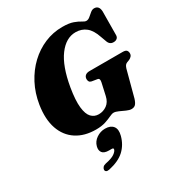

<svg xmlns="http://www.w3.org/2000/svg" viewBox="-228 -868 1231 1318"><g transform="rotate(-30 387.0 -209.0)"><path d="M460.5 -713.5Q514.5 -713.5 546.5 -701.8Q578.5 -690 596.5 -678.2Q614.5 -666.5 626.5 -666.5Q641.5 -666.5 655.8 -678.8Q670 -691 684.5 -703Q699 -715 714 -715Q752 -715 755 -669L753.5 -486.5Q754.5 -466.5 744.8 -457Q735 -447.5 720.5 -446.5Q687 -443.5 674.5 -474.5L657.5 -521Q637 -582.5 603 -609.5Q569 -636.5 521.5 -636.5Q445.5 -636.5 387.2 -558.5Q329 -480.5 302.5 -326.5Q286.5 -230 292.8 -173.5Q299 -117 322.2 -92.8Q345.5 -68.5 380 -68.5Q415.5 -68.5 444.5 -89.2Q473.5 -110 483 -153L504.5 -249.5Q507.5 -262.5 505.2 -271.2Q503 -280 492 -282L449 -289Q436.5 -291.5 431.5 -299.8Q426.5 -308 426.5 -319Q426.5 -336.5 438.2 -347Q450 -357.5 473 -357.5H734Q758 -357.5 765.8 -348.2Q773.5 -339 773.5 -325Q773.5 -311 765 -301.8Q756.5 -292.5 745 -287.5L725.5 -280Q715 -275.5 709.8 -267.8Q704.5 -260 700 -246L645 -39.5Q636 -10.5 624.5 1.2Q613 13 592.5 13Q576 13 553.5 2.8Q531 -7.5 509 -17.5Q487 -27.5 472 -27.5Q459 -27.5 438.5 -17.5Q418 -7.5 387 2.8Q356 13 311.5 13Q220.5 13 157.8 -28Q95 -69 68.5 -145.2Q42 -221.5 58.5 -328.5Q72 -414 109 -484.5Q146 -555 200.2 -606.2Q254.5 -657.5 321 -685.5Q387.5 -713.5 460.5 -713.5ZM316 181.5Q277 181.5 263.2 162.5Q249.5 143.5 257.5 114.5Q266.5 80.5 297.8 59.2Q329 38 366 38Q409 38 428.8 63Q448.5 88 436 135.5Q419.5 197.5 376 238Q332.5 278.5 252 296Q235 299.5 227 294.2Q219 289 219.5 278.5Q220.5 268.5 228 260Q235.5 251.5 251.5 248Q302.5 238 324.2 222.5Q346 207 349.5 193Q352.5 181.5 337 181.5Z"/></g></svg>

Font: Fraunces 9pt S000 Black
Style: Italic
Weight: 900
Italic angle: -16°
Version: Version 1.000; ttfautohint (v1.8.3)